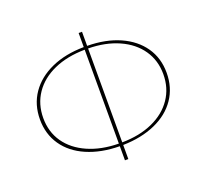

<svg xmlns="http://www.w3.org/2000/svg" viewBox="-118 -810 1033 961"><g transform="rotate(-20 399.0 -329.0)"><path d="M409 -65V10H391V-65Q292 -66 217 -98.5Q142 -131 101.5 -190Q61 -249 61 -327Q61 -406 102 -465.5Q143 -525 217.5 -558.5Q292 -592 391 -593V-668H409V-593Q508 -592 582 -559Q656 -526 696.5 -467.5Q737 -409 737 -331Q737 -252 696.5 -192.5Q656 -133 581.5 -100Q507 -67 409 -65ZM391 -79V-579Q297 -578 226.5 -546.5Q156 -515 117.5 -458.5Q79 -402 79 -328Q79 -254 117.5 -198.5Q156 -143 227 -111.5Q298 -80 391 -79ZM719 -330Q719 -403 680.5 -459Q642 -515 571.5 -546.5Q501 -578 409 -579V-79Q502 -80 572 -111.5Q642 -143 680.5 -199.5Q719 -256 719 -330Z"/></g></svg>

Font: Ysabeau SC Thin
Style: Regular
Weight: 200
Designer: Christian Thalmann (Catharsis Fonts)
Version: Version 0.003